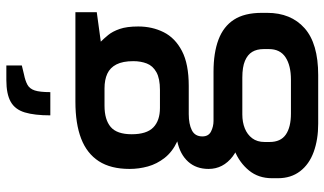

<svg xmlns="http://www.w3.org/2000/svg" viewBox="-234 -566 1047 620"><g transform="rotate(-90 290.0 -256.5)"><path d="M200 247Q149 247 109 232.5Q69 218 46.5 188.5Q24 159 24 117V98Q24 54 49 23.5Q74 -7 113 -23Q152 -39 194 -39L230 2Q205 2 185 10Q165 18 153 34Q141 50 141 74V90Q141 126 165 142.5Q189 159 233 159H342Q388 159 414.5 141.5Q441 124 441 88V71Q441 49 432 34Q423 19 403 10.5Q383 2 349 2H215Q135 2 94.5 -29Q54 -60 54 -107Q54 -147 77.5 -173Q101 -199 143 -208Q109 -224 89.5 -249Q70 -274 62 -303Q54 -332 54 -362Q54 -423 79 -461.5Q104 -500 152 -518.5Q200 -537 271 -537H560V-468L465 -455Q475 -445 486.5 -431Q498 -417 506 -394Q514 -371 514 -334Q514 -289 495.5 -252Q477 -215 435 -193Q393 -171 322 -171H231Q199 -171 179 -161Q159 -151 159 -127Q159 -107 175 -99Q191 -91 209 -91H368Q429 -91 471.5 -75Q514 -59 536 -25Q558 9 558 65V82Q558 159 508.5 203Q459 247 357 247ZM251 -264H309Q346 -264 366.5 -275.5Q387 -287 394.5 -306.5Q402 -326 402 -350Q402 -384 391.5 -404.5Q381 -425 361.5 -434Q342 -443 314 -443H258Q213 -443 189.5 -423Q166 -403 166 -355Q166 -307 188 -285.5Q210 -264 251 -264ZM227 -618Q227 -669 236.5 -700.5Q246 -732 271 -746Q296 -760 341 -760H388V-710L359 -703Q339 -699 326 -692Q313 -685 307.5 -668.5Q302 -652 302 -618Z"/></g></svg>

Font: Exo Thin SemiBold
Style: Regular
Weight: 600
Version: Version 2.000